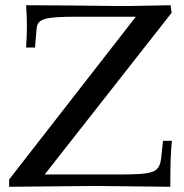

<svg xmlns="http://www.w3.org/2000/svg" viewBox="-20 -712 706 735"><path d="M637 -663 633 -692 477 -689H427L245 -691L80 -692C82 -655 83 -637 83 -611C83 -585 82 -567 80 -530H114L120 -601C123 -640 150 -648 272 -648H500L15 -25V3L327 0H355L632 3C632 -83 633 -118 638 -173H604L598 -116C591 -50 577 -44 424 -44H151Z"/></svg>

Font: Asana Math
Style: Regular
Weight: 400
Version: Version 000.958